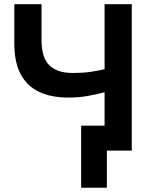

<svg xmlns="http://www.w3.org/2000/svg" viewBox="-20 -720 738 918"><path d="M368 177.5V-119H480V-279Q436.5 -267.5 395.2 -260.5Q354 -253.5 307 -253.5Q226 -253.5 168.2 -280.2Q110.5 -307 79.5 -364Q48.5 -421 48.5 -512.5V-700H178.5V-531Q178.5 -443 216.8 -407Q255 -371 328 -371Q374 -371 409.5 -376Q445 -381 480 -389V-700H610V0H491V177.5Z"/></svg>

Font: Geologica EX Med
Style: Regular
Weight: 500
Designer: Sindre Bremnes, Frode Helland
Foundry: Monokrom Skriftforlag AS
Version: Version 1.010;gftools[0.9.28]